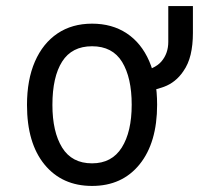

<svg xmlns="http://www.w3.org/2000/svg" viewBox="-20 -601 656 633"><path d="M283.5 12Q184.8 12 126.9 -58.4Q69 -128.9 69 -255Q69 -338.1 95.2 -398.2Q121.4 -458.2 169.4 -490.6Q217.5 -523 283.5 -523Q349.5 -523 397.6 -491.2Q445.8 -459.4 471.9 -399.5Q498 -339.6 498 -255.8Q498 -130.8 440.4 -59.4Q382.8 12 283.5 12ZM283.5 -62.5Q348.6 -62.5 381.4 -114.4Q414.2 -166.4 414.2 -255.8Q414.2 -344.9 382.6 -396.7Q350.9 -448.5 283.5 -448.5Q217 -448.5 184.9 -398Q152.8 -347.5 152.8 -255Q152.8 -166.4 184.9 -114.4Q217 -62.5 283.5 -62.5ZM434.8 -297V-363.2Q489.8 -372.1 512.2 -398.4Q534.8 -424.8 534.8 -463V-581H616V-492Q616 -452.9 608.5 -421.1Q601 -389.4 584.2 -365.8Q559.4 -329.2 520.5 -314.8Q481.6 -300.4 434.8 -297Z"/></svg>

Font: Overpass Mono Light
Style: Regular
Weight: 300
Monospace: yes
Designer: Delve Withrington, Dave Bailey
Foundry: Delve Fonts LLC
Version: Version 4.000